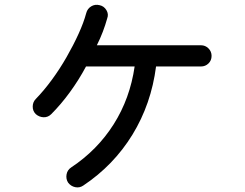

<svg xmlns="http://www.w3.org/2000/svg" viewBox="-20 -773 1040 814"><path d="M333 13.7Q317.4 24.4 298.8 20.5Q280.3 16.6 268.6 1Q258.8 -14.6 262.2 -33.7Q265.6 -52.7 282.2 -63.5Q392.6 -136.7 461.9 -246.1Q531.2 -355.5 550.8 -491.2H344.7Q314.5 -434.6 276.4 -382.3Q238.3 -330.1 197.3 -289.1Q183.6 -275.4 165 -275.9Q146.5 -276.4 131.8 -289.1Q118.2 -302.7 118.7 -321.8Q119.1 -340.8 131.8 -353.5Q166 -388.7 199.7 -434.6Q233.4 -480.5 262.2 -530.8Q291 -581.1 313 -629.4Q335 -677.7 345.7 -717.8Q350.6 -736.3 366.7 -746.1Q382.8 -755.9 402.3 -751Q420.9 -747.1 431.2 -730Q441.4 -712.9 434.6 -695.3Q426.8 -667 416 -638.7Q405.3 -610.4 390.6 -581.1H832Q850.6 -581.1 863.8 -567.9Q877 -554.7 877 -536.1Q877 -516.6 863.8 -503.9Q850.6 -491.2 832 -491.2H641.6Q621.1 -332 541.5 -202.1Q461.9 -72.3 333 13.7Z"/></svg>

Font: KTXP_ComRound
Style: Medium
Weight: 500
Version: Version 1.01;May 16, 2022;FontCreator 13.0.0.2683 64-bit